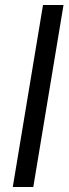

<svg xmlns="http://www.w3.org/2000/svg" viewBox="-20 -743 275 763"><path d="M232.4 -723.1 112.3 0H30.8L150.9 -723.1Z"/></svg>

Font: Inter Tight Medium
Style: Italic
Weight: 500
Italic angle: -9.39999°
Designer: Rasmus Andersson
Foundry: rsms
Version: Version 3.004